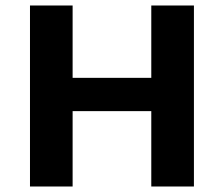

<svg xmlns="http://www.w3.org/2000/svg" viewBox="-20 -678 814 698"><path d="M530 0V-658H685V0ZM89 0V-658H244V0ZM134 -274V-395H624V-274Z"/></svg>

Font: Ysabeau SC ExtraBold
Style: Regular
Weight: 800
Designer: Christian Thalmann (Catharsis Fonts)
Version: Version 2.001;gftools[0.9.30]; featfreeze: smcp